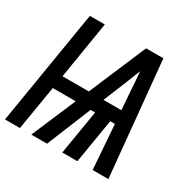

<svg xmlns="http://www.w3.org/2000/svg" viewBox="-165 -902 1075 1068"><g transform="rotate(30 373.0 -367.5)"><path d="M-4 0 117 -735H213L153 -368H322L478 -735H589L660 0H559L538 -284H508L461 0H364L411 -284H382L266 0H165L286 -284H139L92 0ZM416 -368H531L522 -490Q520 -520 518 -549.5Q516 -579 513 -608Q502 -579 490 -549.5Q478 -520 466 -490Z"/></g></svg>

Font: Iosevka Custom Medium Oblique
Style: Regular
Weight: 500
Italic angle: -9°
Designer: Belleve Invis
Foundry: Belleve Invis
Version: Version 27.0.1